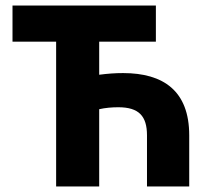

<svg xmlns="http://www.w3.org/2000/svg" viewBox="-20 -671 760 691"><path d="M182 0H337V-278C359 -283 383 -285 406 -285C480 -285 509 -253 509 -184V0H661V-184C661 -344 568 -408 423 -408C394 -408 368 -406 337 -402V-521H541V-651H25V-521H182Z"/></svg>

Font: Source Sans Pro
Style: Bold
Weight: 700
Designer: Paul D. Hunt
Foundry: Adobe Systems Incorporated
Version: Version 3.006;hotconv 1.0.111;makeotfexe 2.5.65597